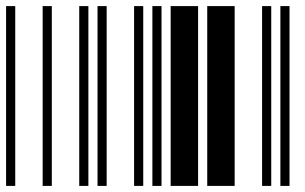

<svg xmlns="http://www.w3.org/2000/svg" viewBox="-20 -610 1000 630"><path d="M0 0V-590H30V0ZM120 0V-590H150V0ZM240 0V-590H270V0ZM300 0V-590H330V0ZM420 0V-590H450V0ZM480 0V-590H510V0ZM540 0V-590H630V0ZM660 0V-590H750V0ZM840 0V-590H870V0ZM900 0V-590H930V0Z"/></svg>

Font: Libre Barcode 39 Extended
Style: Regular
Weight: 400
Version: Version 1.005; ttfautohint (v1.8.3)